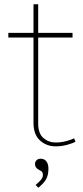

<svg xmlns="http://www.w3.org/2000/svg" viewBox="-20 -676 390 900"><path d="M137 -101V-500H19V-522H137V-656H159V-522H320V-500H159V-97Q159 -50 183.5 -29Q208 -8 241 -8Q267 -8 292.5 -15Q318 -22 327 -28L334 -12Q323 -5 296 2.5Q269 10 241 10Q198 10 167.5 -17.5Q137 -45 137 -101ZM147 191Q155 184 162.5 177Q170 170 175.5 162Q181 154 181 144Q181 136 178 131Q175 126 164 121Q154 116 149 109Q144 102 144 92Q144 83 151 75.5Q158 68 171 68Q188 68 197.5 80.5Q207 93 207 114Q207 127 205 138.5Q203 150 198 160.5Q193 171 183.5 181.5Q174 192 160 204Z"/></svg>

Font: Mach Thin
Style: Regular
Weight: 250
Version: Version 1.002